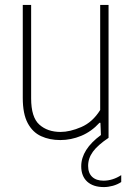

<svg xmlns="http://www.w3.org/2000/svg" viewBox="-20 -560 540 780"><path d="M225 9Q181.5 9 147 -6.8Q112.5 -22.5 92.5 -60Q72.5 -97.5 72.5 -162V-540H106.5V-160.5Q106.5 -83.5 139.8 -53.8Q173 -24 226 -24Q264 -24 310 -43.8Q356 -63.5 387 -113V-540H421V0Q377 29.5 357.5 56.2Q338 83 338 114Q338 143 354.5 158.5Q371 174 400.5 174Q437.5 174 472.5 151.5V179.5Q457.5 189.5 438.5 194.8Q419.5 200 402 200Q358.5 200 334.2 177.8Q310 155.5 310 115.5Q310 47.5 390 -11.5L388 -61H384Q351.5 -25.5 310 -8.2Q268.5 9 225 9Z"/></svg>

Font: Encode Sans Semi Condensed Thin
Style: Regular
Weight: 100
Width: 4
Designer: Multiple Designers
Foundry: Impallari Type
Version: Version 3.000; ttfautohint (v1.8.3) -l 8 -r 50 -G 200 -x 14 